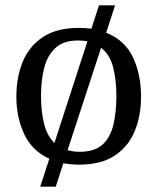

<svg xmlns="http://www.w3.org/2000/svg" viewBox="-20 -604 587 716"><path d="M130 92 164 -12Q100 -41 70.5 -103.5Q41 -166 41 -243Q41 -315 64.5 -373Q88 -431 139.5 -465.5Q191 -500 274 -500Q299 -500 321 -497L349 -584H409L376 -482Q446 -454 476 -390Q506 -326 506 -243Q506 -174 483 -116.5Q460 -59 409 -24.5Q358 10 274 10Q258 10 244 8.5Q230 7 216 5L188 92ZM183 -71 306 -450Q290 -453 271 -453Q217 -453 187 -425.5Q157 -398 145 -351.5Q133 -305 133 -246Q133 -190 144 -144Q155 -98 183 -71ZM277 -38Q333 -38 362.5 -65Q392 -92 403 -139.5Q414 -187 414 -246Q414 -305 402 -352.5Q390 -400 357 -426L232 -44Q253 -38 277 -38Z"/></svg>

Font: Manuale
Style: Regular
Weight: 400
Designer: Eduardo Tunni / Pablo Cosgaya
Foundry: Eduardo Tunni / Pablo Cosgaya
Version: Version 1.002